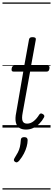

<svg xmlns="http://www.w3.org/2000/svg" viewBox="-20 -1030 428 1550"><path d="M190 16Q156 16 135 1.5Q114 -13 107.5 -44Q101 -75 111 -122L168 -452H89Q79 -452 75.5 -458Q72 -464 74 -476Q76 -489 81.5 -494.5Q87 -500 97 -500H176L214 -710Q216 -721 222.5 -725.5Q229 -730 243 -730Q258 -730 264.5 -725Q271 -720 269 -709L231 -500H363Q374 -500 377.5 -494Q381 -488 379 -476Q377 -463 371.5 -457.5Q366 -452 356 -452H223L163 -120Q154 -74 162.5 -53Q171 -32 199 -32Q227 -32 252 -52Q277 -72 297 -105Q303 -113 309.5 -114Q316 -115 326 -109Q336 -103 337.5 -96Q339 -89 335 -82Q320 -54 298 -32Q276 -10 249 3Q222 16 190 16ZM102 277Q93 271 92 264Q91 257 97 247Q113 222 124 201Q135 180 140.5 156.5Q146 133 148 101Q148 89 155 83Q162 77 175 77Q190 77 197 84Q204 91 203 103Q203 125 195.5 153Q188 181 173 210Q158 239 135 267Q127 276 119 279.5Q111 283 102 277ZM0 490H388V500H0ZM0 -20H388V0H0ZM0 -505H388V-500H0ZM0 -1010H388V-1000H0Z"/></svg>

Font: Playwrite ZA Guides
Style: Regular
Weight: 400
Designer: Veronika Burian, José Scaglione
Foundry: TypeTogether
Version: Version 1.003